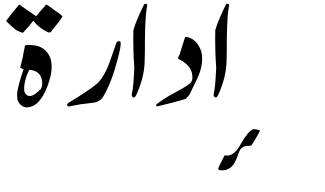

<svg xmlns="http://www.w3.org/2000/svg" viewBox="-20 -559 1684 996"><path d="M238.8 -264.2Q248 -240.2 248 -211.9Q248 -169.9 226.1 -111.8Q184.1 0 115.2 -2Q84 -6.8 70.8 -41Q68.8 -54.2 68.8 -67.9Q68.8 -101.1 102.1 -200.2Q96.2 -201.2 85 -208Q91.8 -238.8 98.1 -261.2Q101.1 -283.2 109.9 -323.2Q118.2 -328.1 154.8 -324.2Q212.9 -317.9 238.8 -264.2ZM188 -168.9Q168.9 -194.8 131.8 -196.8Q101.1 -134.8 106 -85.9Q111.8 -66.9 126 -62Q130.9 -61 136.2 -61Q155.8 -61 191.9 -97.2Q199.2 -110.8 199.2 -127Q199.2 -149.9 188 -168.9ZM166 -476.1H168.9Q186 -498 220.2 -536.1Q231.9 -529.8 252.4 -513.9Q272.9 -498 282 -492.9Q291 -487.8 304.2 -474.1Q294.9 -455.1 248 -398.9Q241.2 -386.2 228 -392.1Q185.1 -411.1 153.8 -450.2H150.9Q136.2 -428.2 99.1 -389.2Q89.8 -389.2 64 -402.8Q44.9 -417 13.2 -448.2L14.2 -454.1Q34.2 -481.9 79.1 -535.2L84 -533.2Q110.8 -513.2 166 -476.1Z M397.9 -18.1 338.9 -6.8Q330.1 -6.8 328.1 -13.2Q327.1 -21 341.8 -29.8Q394 -61 418.9 -78.1Q462.9 -106.9 490.7 -131.8Q522.9 -168 545.9 -229Q559.1 -265.1 584 -336.9Q586.9 -345.2 597.2 -345.2Q606 -345.2 606 -336.9Q607.9 -317.9 589.8 -250Q559.1 -131.8 516.1 -59.1Q500 -30.8 462.9 -25.9Q440.9 -23.9 397.9 -18.1Z M744.1 -534.2Q740.7 -516.1 736.8 -481Q732.9 -436 731.9 -356.9Q731.9 -266.1 730 -230Q726.1 -152.8 688 -68.8Q680.7 -53.2 674.8 -53.2Q671.9 -53.2 668.9 -55.2Q662.1 -59.1 664.1 -73.2Q671.9 -100.1 676.8 -208Q669.9 -294.9 671.9 -402.8Q688 -457 728 -537.1Q737.8 -543 744.1 -534.2Z M1023.9 -293.9Q1028.8 -273.9 1028.8 -252.9Q1028.8 -210.9 1007.8 -161.1Q1000 -145 965.8 -74.2Q960.9 -63 942.9 -45.9Q896 -30.8 798.8 -7.8Q796.9 -6.8 795.9 -6.8Q791 -6.8 789.1 -15.1Q791 -18.1 823.7 -41Q850.1 -59.1 897.9 -84.5Q945.8 -109.9 967.8 -127.9Q983.9 -146 975.1 -182.1Q963.9 -225.1 905.8 -252.9Q901.9 -257.8 905.8 -265.1Q905.8 -265.1 912.1 -276.9Q922.9 -314.9 940.9 -368.2Q997.1 -363.8 1023.9 -293.9Z M1643.6 417ZM1329.1 119.1Q1314.9 147.5 1285.2 193.8Q1281.7 197.8 1266.1 197.8Q1250.5 197.8 1240.7 204.1Q1225.6 211.9 1217.3 236.3Q1202.6 280.3 1189.5 296.4Q1168 324.7 1130.9 324.7Q1111.8 324.7 1111.8 316.9Q1111.8 310.5 1145 247.1H1151.9Q1156.2 248 1158.2 248Q1196.3 248 1228.5 189Q1265.6 122.6 1293 111.3Q1319.3 111.3 1329.1 119.1Z M1168.9 -534.2Q1165.5 -516.1 1161.6 -481Q1157.7 -436 1156.7 -356.9Q1156.7 -266.1 1154.8 -230Q1150.9 -152.8 1112.8 -68.8Q1105.5 -53.2 1099.6 -53.2Q1096.7 -53.2 1093.8 -55.2Q1086.9 -59.1 1088.9 -73.2Q1096.7 -100.1 1101.6 -208Q1094.7 -294.9 1096.7 -402.8Q1112.8 -457 1152.8 -537.1Q1162.6 -543 1168.9 -534.2Z"/></svg>

Font: Jameel Khushkhati
Style: Regular
Weight: 400
Version: Version 3.5